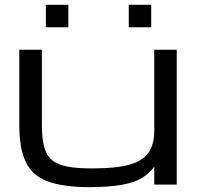

<svg xmlns="http://www.w3.org/2000/svg" viewBox="-20 -770 822 801"><path d="M351.6 10.7Q243.7 10.7 177.7 -13.7Q114.3 -37.6 87.4 -94.7Q60.5 -148.9 60.5 -250V-562.5H154.8V-250Q154.8 -192.4 164.1 -158.7Q172.9 -123 195.8 -103Q218.3 -83.5 260.7 -75.2Q298.3 -67.4 368.2 -67.4Q465.8 -67.4 521.5 -83.5Q577.1 -99.6 600.6 -134.3Q623.5 -168.9 623.5 -223.6V-562.5H717.3V0H623.5V-74.7Q603 -46.4 571.8 -27.3Q541 -8.8 488.3 1Q432.1 10.7 351.6 10.7ZM517.1 -750H610.8V-656.2H517.1ZM171.4 -750H265.1V-656.2H171.4Z"/></svg>

Font: Michroma+
Style: Regular
Weight: 400
Designer: beogot
Foundry: beogot
Version: Version